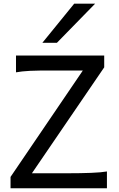

<svg xmlns="http://www.w3.org/2000/svg" viewBox="-20 -1011 641 1031"><path d="M539.6 -649.4 151.4 -80.6H341.8Q413.6 -80.6 469.2 -82.8Q524.9 -85 554.2 -90.3V0H36.6V-61L424.8 -632.3H258.8Q222.7 -632.3 193.6 -632.1Q164.6 -631.8 141.1 -630.6Q117.7 -629.4 99.1 -627.4Q80.6 -625.5 65.9 -622.6V-712.9H539.6ZM490.7 -991.2 285.6 -781.2H207.5L378.4 -991.2Z"/></svg>

Font: Andika Phon
Style: Regular
Weight: 400
Designer: Victor Gaultney, Annie Olsen, Julie Remington, Don Collingsworth, Eric Hays, Becca Hirsbrunner
Foundry: SIL International
Version: Version 5.000